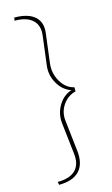

<svg xmlns="http://www.w3.org/2000/svg" viewBox="-140 -800 608 1040"><g transform="rotate(-15 163.5 -280.0)"><path d="M55 -749Q131 -749 168.5 -716.5Q206 -684 198 -623L178 -463Q170 -406 198 -358Q226 -310 272 -300V-277Q226 -265 199.5 -226Q173 -187 178 -139L198 38Q206 111 169.5 150Q133 189 55 189L52 172Q120 172 152 140Q184 108 177 48L157 -129Q151 -182 178 -228Q205 -274 252 -289Q205 -305 178 -352.5Q151 -400 158 -453L178 -613Q186 -670 153 -701Q120 -732 52 -732Z"/></g></svg>

Font: Cantarell Thin
Style: Regular
Weight: 100
Designer: Dave Crossland, Nikolaus Waxweiler, Florian Fecher, Jacques Le Bailly, Eben Sorkin, Alexei Vanyashin, Alexios Zavras, Em
Version: Version 0.303